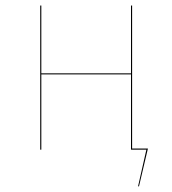

<svg xmlns="http://www.w3.org/2000/svg" viewBox="-20 -537 619 689"><path d="M454.1 -3.9V-517.2H450.1V-273.9H128.3V-517.2H124.3V0H128.3V-270.1H450.1V0H505.3L475.4 131.7H478.8L510.8 -3.9Z"/></svg>

Font: Fira Sans Four
Style: Regular
Weight: 100
Designer: Carrois Corporate & Edenspiekermann AG
Foundry: Carrois Corporate GbR & Edenspiekermann AG
Version: Version 4.203;PS 004.203;hotconv 1.0.88;makeotf.lib2.5.64775